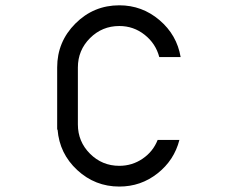

<svg xmlns="http://www.w3.org/2000/svg" viewBox="-20 -712 886 713"><path d="M423.1 -692.3Q507.7 -692.3 572.3 -637.3Q636.9 -582.3 650.8 -500Q571.5 -500 571.5 -500Q558.5 -550 517.3 -582.7Q476.2 -615.4 423.1 -615.4Q359.2 -615.4 314.2 -570.4Q269.2 -525.4 269.2 -461.5V-250Q269.2 -186.2 314.2 -141.2Q359.2 -96.2 423.1 -96.2Q470.8 -96.2 509.6 -122.7Q548.5 -149.2 565.4 -192.3Q570.8 -192.3 579.2 -192.3Q587.7 -192.3 605.4 -192.3Q623.1 -192.3 634.6 -192.3Q646.2 -192.3 646.2 -192.3Q626.9 -116.9 565 -68.1Q503.1 -19.2 423.1 -19.2Q333.1 -19.2 266.9 -80.4Q200.8 -141.5 193.8 -230.8H192.3V-461.5Q192.3 -556.9 260 -624.6Q327.7 -692.3 423.1 -692.3Z"/></svg>

Font: linja laso
Style: Regular
Weight: 700
Version: Version 001.000